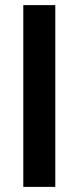

<svg xmlns="http://www.w3.org/2000/svg" viewBox="-20 -730 307 750"><path d="M71 0V-710H196V0Z"/></svg>

Font: Bricolage Grotesque 12pt SemiBold
Style: Regular
Weight: 600
Designer: Mathieu Triay
Foundry: Atelier Triay
Version: Version 1.001; ttfautohint (v1.8.4.7-5d5b);gftools[0.9.33.de